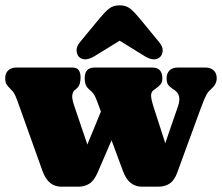

<svg xmlns="http://www.w3.org/2000/svg" viewBox="-26 -702 836 722"><path d="M270 0H204.5Q180.5 0 163 -13.8Q145.5 -27.5 134 -58.5L39 -324Q32.5 -341.5 28.2 -349Q24 -356.5 20 -360.5L15 -365.5Q1.5 -379 -2.5 -387Q-6.5 -395 -6.5 -407.5Q-6.5 -426.5 4.8 -437.2Q16 -448 35 -448H245.5Q263 -448 270 -438.2Q277 -428.5 277 -411.5Q277 -397.5 273.8 -386.8Q270.5 -376 261 -368L254.5 -362.5Q247.5 -356.5 245.8 -343.8Q244 -331 253 -304.5L302.5 -158.5L353.5 -282.5L338 -324Q329 -348.5 319 -357L308.5 -366.5Q299 -375 295.8 -385Q292.5 -395 292.5 -407.5Q292.5 -448 329 -448H546.5Q584.5 -448 584.5 -407.5Q584.5 -392.5 577.5 -384.5Q570.5 -376.5 558.5 -368L551 -362.5Q541.5 -355.5 542.2 -341Q543 -326.5 550 -304.5L595.5 -163.5L644 -304.5Q657.5 -344.5 630.5 -363L623 -368Q610.5 -376.5 605.5 -384.5Q600.5 -392.5 600.5 -407.5Q600.5 -426.5 611.5 -437.2Q622.5 -448 641.5 -448H747Q766 -448 777.5 -437.2Q789 -426.5 789 -407.5Q789 -386 768.5 -367.5L763 -362.5Q757 -357.5 750.8 -346.8Q744.5 -336 730 -297.5L640.5 -53Q630 -24 612.2 -12Q594.5 0 569.5 0H507Q484 0 466 -13.8Q448 -27.5 436.5 -58.5L393.5 -174.5L341 -53Q328 -22.5 309.8 -11.2Q291.5 0 270 0ZM330.5 -491.5Q292.5 -468 271 -488Q263 -496.5 262 -511.8Q261 -527 275 -544L349 -633.5Q367 -655.5 383.2 -668.8Q399.5 -682 423.5 -682Q448.5 -682 464.5 -668.8Q480.5 -655.5 498.5 -633.5L572 -544Q586.5 -527 585.8 -511.8Q585 -496.5 576.5 -488Q555 -468 517 -491.5L424 -549Z"/></svg>

Font: Fraunces 144pt SuperSoft Black
Style: Regular
Weight: 900
Version: Version 1.000;[b76b70a41]